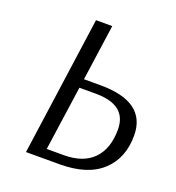

<svg xmlns="http://www.w3.org/2000/svg" viewBox="-121 -747 774 844"><g transform="rotate(20 266.5 -325.0)"><path d="M185 -650H261L224 -388H301Q516 -388 516 -230Q516 -124 448.5 -62Q381 0 251 0H94ZM218 -346 175 -44H255Q345 -44 392.5 -92.5Q440 -141 440 -231Q440 -346 295 -346Z"/></g></svg>

Font: Arsenal
Style: Italic
Weight: 400
Italic angle: -9.10001°
Designer: Andrij Shevchenko
Foundry: Stairsfor
Version: Version 2.001;PS 002.001;hotconv 1.0.88;makeotf.lib2.5.64775